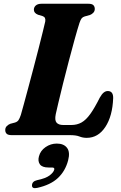

<svg xmlns="http://www.w3.org/2000/svg" viewBox="-20 -720 646 1023"><path d="M352.5 0H42.5Q22 0 14.8 -8Q7.5 -16 8 -28Q8 -39.5 15.8 -47.8Q23.5 -56 35 -60.5L59.5 -67Q72.5 -71 78.5 -79.8Q84.5 -88.5 91 -107.5Q96 -125.5 106.8 -164.2Q117.5 -203 131 -253.8Q144.5 -304.5 159 -359Q173.5 -413.5 186.2 -463.8Q199 -514 208.2 -551.5Q217.5 -589 221 -605Q225 -628 207.5 -634L182.5 -641.5Q160.5 -650.5 160.5 -668Q160.5 -682 171 -691Q181.5 -700 201 -700H450.5Q470.5 -700 477.8 -692.2Q485 -684.5 485 -672.5Q485 -660.5 477.2 -652.2Q469.5 -644 459 -640L431.5 -632.5Q421 -629.5 415.2 -622.5Q409.5 -615.5 403.5 -598Q393 -565.5 378 -511.5Q363 -457.5 346.8 -395.5Q330.5 -333.5 315.8 -274.5Q301 -215.5 290.8 -171.5Q280.5 -127.5 277 -111.5Q270.5 -79.5 281.2 -66.8Q292 -54 317 -54H360Q390.5 -54 414.5 -67.5Q438.5 -81 461.2 -112.8Q484 -144.5 511.5 -199.5Q522.5 -219 532.8 -227Q543 -235 554 -235Q583.5 -235 583 -197.5Q579.5 -101.5 541.2 -43.5Q503 14.5 442 14.5Q421 14.5 403.2 7.2Q385.5 0 352.5 0ZM239 172.5Q204.5 172.5 192.5 155.5Q180.5 138.5 187.5 113Q195.5 82.5 222.8 63.8Q250 45 282.5 45Q320 45 337.2 67.8Q354.5 90.5 343 134.5Q328 191.5 288.5 228.5Q249 265.5 178.5 281Q149 287.5 150.5 266.5Q151.5 246 177.5 240Q223.5 230.5 244.2 214.8Q265 199 269 184Q272 172.5 257.5 172.5Z"/></svg>

Font: Fraunces 9pt S000
Style: Bold Italic
Weight: 700
Italic angle: -16°
Version: Version 1.000; ttfautohint (v1.8.3)